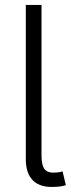

<svg xmlns="http://www.w3.org/2000/svg" viewBox="-20 -747 286 770"><path d="M83.5 -727.1H146.5V-124Q146.5 -82 160.2 -66.9Q173.8 -51.8 206.1 -55.2Q219.2 -55.7 231 -59.6L244.1 -4.4Q223.6 2 199.7 2.4Q142.6 5.9 113 -22.5Q83.5 -50.8 83.5 -108.9Z"/></svg>

Font: Interop Light
Style: Regular
Weight: 300
Designer: Rasmus Andersson, Google, Jang Haemin
Foundry: jhaemin
Version: Version 1.007